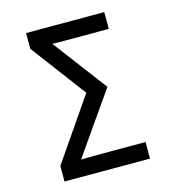

<svg xmlns="http://www.w3.org/2000/svg" viewBox="-107 -804 813 894"><g transform="rotate(-15 300.0 -357.0)"><path d="M94 -75 299 -373 100 -638V-714H477V-633H274Q218 -633 205 -634L401 -374L195 -79L300 -80H506V0H94Z"/></g></svg>

Font: Noto Sans Mono UI
Style: Regular
Weight: 400
Monospace: yes
Designer: Monotype Design team
Foundry: Monotype Imaging Inc.
Version: Version 1.000